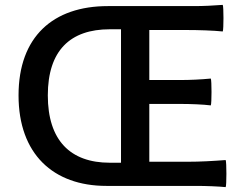

<svg xmlns="http://www.w3.org/2000/svg" viewBox="-20 -762 1002 787"><path d="M657 -737H422C198 -737 56 -612 56 -371C56 -131 198 0 416 0H660H783C825 0 875 2 905 5C909 0 909 -99 905 -106C853 -102 801 -99 749 -99H592V-336H718C760 -336 813 -334 844 -330C848 -336 848 -434 844 -440C802 -436 760 -434 718 -434H592V-639H743C793 -639 856 -637 893 -633C897 -639 897 -737 893 -742C854 -739 815 -737 775 -737H657ZM476 -505V-368V-95H430C268 -95 176 -187 176 -371C176 -555 268 -642 430 -642H476Z"/></svg>

Font: GenSekiGothic2 TW M
Style: Regular
Weight: 500
Version: Version 2.100;PS 2.1;hotconv 16.6.51;makeotf.lib2.5.65220 DE